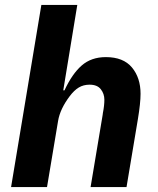

<svg xmlns="http://www.w3.org/2000/svg" viewBox="-20 -760 640 780"><path d="M148 -740H294L237 -393H242Q273 -460 312 -494Q351 -528 410 -528Q481 -528 516 -486Q551 -444 551 -379Q551 -341 540 -275L494 0H348L397 -293L398 -301Q404 -331 404 -355Q404 -379 389.5 -397.5Q375 -416 344 -416Q319 -416 300 -404.5Q281 -393 263 -369Q224 -317 216 -269L171 0H25Z"/></svg>

Font: iA Writer Mono V
Style: Regular
Weight: 400
Italic angle: -9.5°
Designer: Mike Abbink, Paul van der Laan, Pieter van Rosmalen
Foundry: Bold Monday
Version: Version 2.000